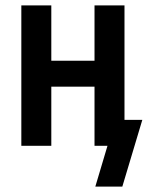

<svg xmlns="http://www.w3.org/2000/svg" viewBox="-20 -540 547 711"><path d="M333 151 378 0H330V-219H170V0H59V-520H170V-315H330V-520H441V-96H507L433 151Z"/></svg>

Font: Moesevka
Style: Bold
Weight: 700
Monospace: yes
Designer: Belleve Invis
Foundry: Belleve Invis
Version: Version 32.5.0; ttfautohint (v1.8.4)